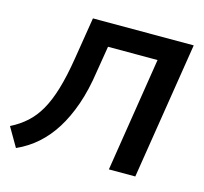

<svg xmlns="http://www.w3.org/2000/svg" viewBox="-112 -821 1013 955"><g transform="rotate(15 394.5 -344.0)"><path d="M49 17 -8 -81Q38 -104 73.5 -136Q109 -168 135.5 -214.5Q162 -261 182 -328Q202 -395 217 -488L252 -705H771L659 0H523L616 -588H361L339 -454Q325 -357 298.5 -281Q272 -205 236 -148Q200 -91 153.5 -50Q107 -9 49 17Z"/></g></svg>

Font: Nunito Sans 7pt
Style: Bold Italic
Weight: 700
Italic angle: -9°
Version: Version 3.101;gftools[0.9.27]